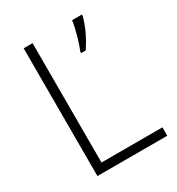

<svg xmlns="http://www.w3.org/2000/svg" viewBox="-171 -822 856 929"><g transform="rotate(-30 256.5 -357.0)"><path d="M101.1 0V-713.9H150.9V-46.9H491.2V0ZM330.1 -554.7V-562.5Q340.3 -585 353.5 -630.9Q366.7 -676.8 372.1 -714.4H426.8V-707.5Q407.7 -632.3 356 -554.7Z"/></g></svg>

Font: OpenSans-Light
Style: Regular
Weight: 300
Foundry: Ascender Corporation
Version: Version 1.10